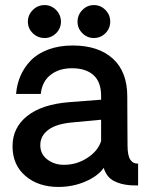

<svg xmlns="http://www.w3.org/2000/svg" viewBox="-20 -737 595 763"><path d="M157.2 -585.9Q129.9 -585.9 110.4 -605Q90.8 -624 90.8 -650.9Q90.8 -677.7 110.4 -697.3Q129.9 -716.8 157.2 -716.8Q183.6 -716.8 202.9 -697.3Q222.2 -677.7 222.2 -650.9Q222.2 -624 202.9 -605Q183.6 -585.9 157.2 -585.9ZM353 -585.9Q326.7 -585.9 307.4 -605Q288.1 -624 288.1 -650.9Q288.1 -677.7 307.4 -697.3Q326.7 -716.8 353 -716.8Q379.9 -716.8 398.9 -697.5Q418 -678.2 418 -650.9Q418 -624 398.9 -605Q379.9 -585.9 353 -585.9ZM211.9 5.9Q131.8 5.9 80.8 -38.1Q29.8 -82 29.8 -155.8Q29.8 -230 88.6 -276.4Q147.5 -322.8 255.9 -331.1L381.8 -340.8V-356Q381.8 -411.6 351.3 -438.7Q320.8 -465.8 266.1 -465.8Q214.4 -465.8 180.7 -439.2Q147 -412.6 142.1 -363.8H43.9Q46.9 -401.9 61.3 -435.3Q75.7 -468.8 102.1 -496.3Q128.4 -523.9 171.4 -540Q214.4 -556.2 269 -556.2Q370.6 -556.2 428.2 -504.2Q485.8 -452.1 485.8 -354Q485.8 -308.1 486.3 -237.1Q486.8 -166 486.8 -159.2Q486.8 -119.1 497.8 -102.5Q508.8 -85.9 528.8 -86.9V0Q507.3 0 495.1 -1Q476.1 -2.9 461.9 -6.6Q447.8 -10.3 433.1 -17.6Q418.5 -24.9 408.2 -38.1Q397.9 -51.3 392.1 -69.8Q369.1 -37.1 319.3 -15.6Q269.5 5.9 211.9 5.9ZM233.9 -82Q285.2 -82 327.6 -109.9Q370.1 -137.7 381.8 -176.8V-261.2L272.9 -251Q204.6 -245.6 172.4 -221.4Q140.1 -197.3 140.1 -160.2Q140.1 -124.5 168 -103.3Q195.8 -82 233.9 -82Z"/></svg>

Font: Oakes Grotesk Medium
Style: Regular
Weight: 500
Designer: Samuel Oakes
Foundry: Samuel Oakes
Version: Version 1.000;PS 001.000;hotconv 1.0.88;makeotf.lib2.5.64775